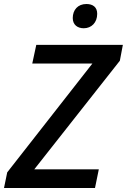

<svg xmlns="http://www.w3.org/2000/svg" viewBox="-36 -938 633 958"><path d="M382 -797C420 -797 449 -825 449 -869C449 -902 428 -918 395 -918C352 -918 327 -888 327 -848C327 -814 351 -797 382 -797ZM-16 0H438L457 -93H135L562 -635L577 -714H145L125 -621H425L0 -78Z"/></svg>

Font: Noto Sans Medium
Style: Italic
Weight: 500
Italic angle: -12°
Designer: Monotype Design Team
Foundry: Monotype Imaging Inc.
Version: Version 2.013